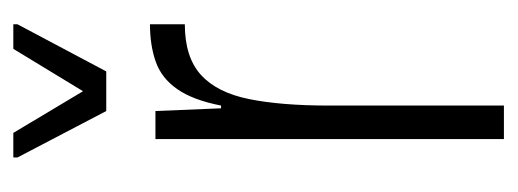

<svg xmlns="http://www.w3.org/2000/svg" viewBox="-258 -500 758 281"><g transform="rotate(-90 120.5 -359.0)"><path d="M58 0V-510H99L103 -414H107Q115 -455 131 -478Q147 -501 171 -509.5Q195 -518 226 -518V-467Q178 -467 152 -443.5Q126 -420 116.5 -373Q107 -326 107 -256V0ZM99 -582 31 -712V-718H67L128 -616L190 -718H226V-712L157 -582Z"/></g></svg>

Font: Saira ExtraCondensed Light
Style: Regular
Weight: 300
Width: 2
Designer: Hector Gatti with collaboration of the Omnibus-Type team
Foundry: Omnibus-Type
Version: Version 1.101